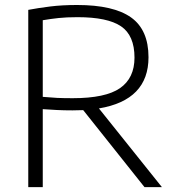

<svg xmlns="http://www.w3.org/2000/svg" viewBox="-20 -768 720 788"><path d="M96 0V-727.5Q138 -735.5 186.8 -741.5Q235.5 -747.5 296.5 -747.5Q446 -747.5 517.8 -696.5Q589.5 -645.5 589.5 -533Q589.5 -357 386 -323L644.5 0H573L321.5 -316Q300.5 -315 277.5 -315Q241.5 -315 213.8 -316.5Q186 -318 155.5 -320V0ZM278.5 -365Q413 -365 472.5 -406.2Q532 -447.5 532 -531.5Q532 -622.5 476.8 -660Q421.5 -697.5 298.5 -697.5Q252.5 -697.5 220.2 -694Q188 -690.5 155.5 -685V-370.5Q189.5 -367.5 214.8 -366.2Q240 -365 278.5 -365Z"/></svg>

Font: Encode Sans Semi Expanded Light
Style: Regular
Weight: 300
Width: 6
Designer: Multiple Designers
Foundry: Impallari Type
Version: Version 3.000; ttfautohint (v1.8.3) -l 8 -r 50 -G 200 -x 14 